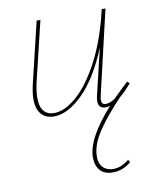

<svg xmlns="http://www.w3.org/2000/svg" viewBox="-79 -468 659 808"><g transform="rotate(-10 250.5 -64.5)"><path d="M283 201Q283 231 299 247.5Q315 264 343 264Q377 264 410 237L417 248Q381 278 339 278Q302 278 284 257Q266 236 266 201Q266 121 375 0Q366 3 356 3Q325 3 325 -28Q325 -39 328 -51L375 -249Q325 -126 260 -61.5Q195 3 136 3Q101 3 81.5 -19Q62 -41 62 -84Q62 -110 72 -153L133 -407H149L88 -153Q79 -114 79 -86Q79 -48 94.5 -29.5Q110 -11 139 -11Q184 -11 236 -56.5Q288 -102 335 -191.5Q382 -281 411 -407H427L344 -51Q341 -39 341 -30Q341 -11 359 -11Q378 -11 400 -27Q431 -58 463 -88L473 -79Q443 -45 424 -30Q363 33 323 91.5Q283 150 283 201Z"/></g></svg>

Font: Ysabeau Thin
Style: Italic
Weight: 200
Italic angle: -12°
Designer: Christian Thalmann (Catharsis Fonts)
Version: Version 0.003